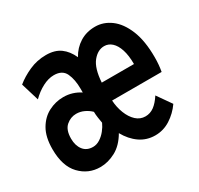

<svg xmlns="http://www.w3.org/2000/svg" viewBox="-120 -668 856 826"><g transform="rotate(-30 308.0 -255.5)"><path d="M159 12Q100 12 59 -30.8Q18 -73.5 18 -158Q18 -218 40 -255.8Q62 -293.5 96.8 -311.2Q131.5 -329 170 -329Q193.5 -329 214.2 -322.5Q235 -316 253 -304V-322Q253 -368.5 238.5 -399.8Q224 -431 182 -431Q155 -431 125.8 -415.8Q96.5 -400.5 71 -375L44 -464Q72.5 -487.5 111.8 -505.2Q151 -523 196 -523Q239.5 -523 267 -503Q294.5 -483 311 -446Q330.5 -481.5 363.5 -502.2Q396.5 -523 440 -523Q481.5 -523 517.2 -496.5Q553 -470 575 -416.2Q597 -362.5 597 -281Q597 -261.5 595.5 -244.5Q594 -227.5 591 -211H345Q347 -176.5 358.8 -146.5Q370.5 -116.5 390.2 -98.2Q410 -80 436 -80Q459.5 -80 479 -94.2Q498.5 -108.5 517 -137L566 -67Q542 -32.5 507.2 -10.2Q472.5 12 432 12Q389.5 12 356 -11.2Q322.5 -34.5 300 -75Q273 -28.5 235.2 -8.2Q197.5 12 159 12ZM175 -79Q193 -79 209.8 -89.8Q226.5 -100.5 239.5 -116.8Q252.5 -133 260 -150Q258 -161.5 255.5 -177.8Q253 -194 253 -208Q239.5 -221.5 221 -230.2Q202.5 -239 182 -239Q154.5 -239 132.2 -219.8Q110 -200.5 110 -157Q110 -122.5 126.8 -100.8Q143.5 -79 175 -79ZM345 -300H505Q505 -342.5 495.5 -371.8Q486 -401 469.5 -416Q453 -431 432 -431Q400 -431 374.8 -400Q349.5 -369 345 -300Z"/></g></svg>

Font: Overpass Mono
Style: Bold
Weight: 700
Monospace: yes
Designer: Delve Withrington, Dave Bailey
Foundry: Delve Fonts LLC
Version: Version 4.000